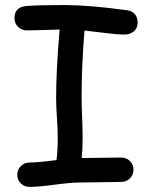

<svg xmlns="http://www.w3.org/2000/svg" viewBox="-20 -735 586 750"><path d="M467.3 -600.1Q436 -600.1 388.7 -606.4L310.1 -615.7Q298.8 -481 298.8 -357.9Q298.8 -325.2 300.8 -277.3Q302.7 -229.5 302.7 -197.3Q302.7 -153.3 299.3 -117.7L453.1 -119.6Q473.6 -119.6 487.5 -106Q501.5 -92.3 501.5 -72.3Q501.5 -51.8 487.5 -38.1Q473.6 -24.4 453.1 -24.4Q425.8 -24.4 371.1 -23.2Q316.4 -22 289.1 -22Q256.8 -22 192.6 -13.4Q128.4 -4.9 95.7 -4.9Q75.2 -4.9 61.3 -18.6Q47.4 -32.2 47.4 -52.2Q47.4 -72.3 61.3 -86.2Q75.2 -100.1 95.7 -100.1Q127.4 -100.1 200.7 -109.9Q205.6 -147.5 205.6 -195.8Q205.6 -227.5 202.4 -273.9Q199.2 -320.3 199.2 -351.6Q199.2 -459 212.9 -619.6L149.4 -617.7L85.9 -616.2Q64.9 -616.2 50.8 -629.9Q36.6 -643.6 36.6 -664.1Q36.6 -707.5 82.5 -711.4Q122.1 -715.3 230.5 -715.3Q327.6 -715.3 474.1 -695.3Q517.6 -689.5 517.6 -645.5Q517.6 -624 501 -610.8Q486.3 -600.1 467.3 -600.1Z"/></svg>

Font: Righma Çiddhi
Style: Regular
Weight: 400
Designer: R.S. Wihananto
Foundry: R.S. Wihananto
Version: Version 2.0.1